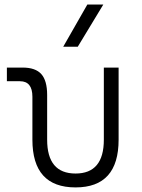

<svg xmlns="http://www.w3.org/2000/svg" viewBox="-20 -815 626 845"><path d="M312.5 9.8Q122.6 9.8 122.6 -200.2V-389.2Q122.6 -457.5 67.9 -457.5H10.3V-517.6H79.6Q136.2 -517.6 161.9 -488.8Q187.5 -460 187.5 -397V-200.2Q187.5 -51.3 312.5 -51.3Q437 -51.3 437 -200.2V-517.6H502V-200.2Q502 9.8 312.5 9.8ZM258.3 -609.4 364.3 -794.9H434.6L322.3 -609.4Z"/></svg>

Font: Cascadia Code NF Light
Style: Regular
Weight: 300
Monospace: yes
Designer: Aaron Bell
Foundry: Saja Typeworks
Version: Version 2404.023; ttfautohint (v1.8.4)